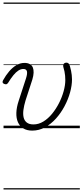

<svg xmlns="http://www.w3.org/2000/svg" viewBox="-28 -1015 652 1520"><path d="M227 19Q185 19 156.5 1.5Q128 -16 114 -47.5Q100 -79 101.5 -122.5Q103 -166 120 -217L178 -395Q190 -433 185 -451Q180 -469 157 -469Q137 -469 117.5 -456.5Q98 -444 78 -419.5Q58 -395 36 -359Q30 -351 24 -348.5Q18 -346 7 -350Q-5 -354 -7 -362Q-9 -370 -4 -379Q18 -419 44.5 -450Q71 -481 101.5 -499Q132 -517 166 -517Q191 -517 208 -507.5Q225 -498 232 -480.5Q239 -463 238 -439Q237 -415 228 -385L174 -219Q162 -179 157.5 -145Q153 -111 159 -85.5Q165 -60 184 -45Q203 -30 237 -30Q278 -30 315.5 -53Q353 -76 384.5 -114.5Q416 -153 439.5 -199.5Q463 -246 476 -293.5Q489 -341 489 -381Q489 -398 487.5 -415Q486 -432 482.5 -449.5Q479 -467 473 -486Q471 -497 473.5 -504Q476 -511 482.5 -515Q489 -519 498 -519Q508 -519 514.5 -513Q521 -507 526 -490Q531 -473 534.5 -455.5Q538 -438 540 -421Q542 -404 542 -387Q542 -338 526.5 -282.5Q511 -227 482.5 -173.5Q454 -120 415 -76.5Q376 -33 328.5 -7Q281 19 227 19ZM0 475H604V485H0ZM0 -20H604V0H0ZM0 -505H604V-500H0ZM0 -995H604V-985H0Z"/></svg>

Font: Playwrite SK Guides
Style: Regular
Weight: 400
Designer: Veronika Burian, José Scaglione
Foundry: TypeTogether
Version: Version 1.003